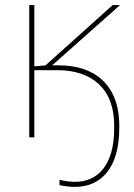

<svg xmlns="http://www.w3.org/2000/svg" viewBox="-20 -540 527 755"><path d="M275 175C250 175 232 171 214 167V188C234 192 253 195 274 195C379 195 449 119 449 -36V-46C449 -208 350 -283 213 -283C202 -283 193 -283 185 -283L452 -520H423L159 -283C146 -282 133 -281 115 -279V-520H95V0H115V-264H206C338 -264 429 -194 429 -47V-35C429 109 365 175 275 175Z"/></svg>

Font: Fixel Text Thin
Style: Regular
Weight: 100
Width: 4
Designer: AlfaBravo + MacPaw
Foundry: Kyrylo Tkachov, Marchela Mozhyna, Serhii Makarenko, Maria Weinstein, Zakhar Kryvoshyya
Version: Version 1.211